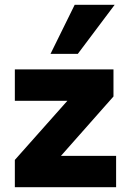

<svg xmlns="http://www.w3.org/2000/svg" viewBox="-20 -782 527 802"><path d="M42 0V-114L297 -401V-361H42V-492H454V-379L194 -85V-131H465V0ZM191 -557 292 -762H459L305 -557Z"/></svg>

Font: Nunito Sans 12pt Black
Style: Regular
Weight: 900
Designer: Vernon Adams
Foundry: Vernon Adams
Version: Version 3.101;gftools[0.9.27]